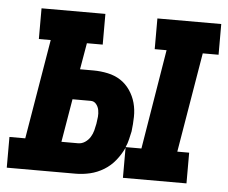

<svg xmlns="http://www.w3.org/2000/svg" viewBox="-86 -579 746 629"><g transform="rotate(5 287.5 -265.0)"><path d="M-42 0V-101H10L65 -429H26V-530H236V-429H184L169 -342H213Q237 -342 260.5 -337Q284 -332 302.5 -320Q321 -308 334 -289Q347 -270 353 -248Q359 -226 358.5 -202Q358 -178 355 -154Q352 -141 349 -127.5Q346 -114 340 -101H392L446 -429H407V-530H617V-429H565L510 -101H549V0H340V-99Q330 -77 314 -57Q298 -37 276.5 -24Q255 -11 231.5 -5.5Q208 0 184 0ZM129 -100H184Q196 -100 206.5 -107Q217 -114 223.5 -124.5Q230 -135 233 -146.5Q236 -158 238 -169Q240 -181 241 -192Q242 -203 240 -214Q238 -225 231 -233.5Q224 -242 213 -242H153Z"/></g></svg>

Font: Iosevka Curly Slab ExObl
Style: Bold
Weight: 700
Width: 7
Italic angle: -9°
Monospace: yes
Designer: Belleve Invis
Foundry: Belleve Invis
Version: Version 11.0.0; ttfautohint (v1.8.3)